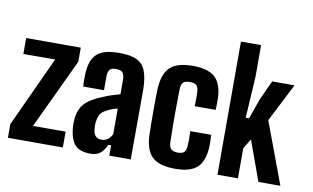

<svg xmlns="http://www.w3.org/2000/svg" viewBox="-81 -964 1850 1136"><g transform="rotate(10 844.5 -395.5)"><path d="M22 0V-82L217 -505L26 -504V-600H354V-515L156 -95H352V0Z M517 8Q455 8 425.5 -23.5Q396 -55 390 -129Q389 -138 389 -151Q389 -164 390 -174Q395 -234 426 -269.5Q457 -305 532 -335Q557 -346 581.5 -354Q606 -362 633 -369V-459Q632 -485 622 -498.5Q612 -512 582 -512Q556 -512 545.5 -501Q535 -490 533 -463Q533 -455 533 -438Q533 -421 533 -403.5Q533 -386 533 -376H408Q407 -384 406.5 -407.5Q406 -431 407 -449Q410 -533 449 -571Q488 -609 585 -609Q653 -609 690.5 -590.5Q728 -572 743.5 -532Q759 -492 761 -428L760 0H631V-62H614Q598 -26 576.5 -9Q555 8 517 8ZM570 -85Q591 -85 606.5 -97Q622 -109 632 -130V-283Q614 -279 597 -272.5Q580 -266 564 -257Q537 -243 528 -222Q519 -201 517 -174Q516 -155 518 -139Q522 -85 570 -85Z M844 -155Q843 -177 842.5 -215.5Q842 -254 842 -297.5Q842 -341 842.5 -380Q843 -419 844 -444Q850 -533 892 -571Q934 -609 1026 -609Q1118 -609 1159.5 -571.5Q1201 -534 1205 -449Q1205 -431 1205 -408Q1205 -385 1204 -376H1078Q1079 -387 1079 -404Q1079 -421 1079 -438Q1079 -455 1078 -463Q1077 -490 1065 -501Q1053 -512 1026 -512Q998 -512 986 -501Q974 -490 973 -463Q969 -301 973 -141Q974 -112 986.5 -100Q999 -88 1028 -88Q1054 -88 1065.5 -100Q1077 -112 1078 -141Q1079 -155 1079 -177Q1079 -199 1078 -226H1204Q1205 -217 1205 -194.5Q1205 -172 1205 -155Q1201 -67 1159.5 -29Q1118 9 1028 9Q934 9 891.5 -29Q849 -67 844 -155Z M1281 0V-800H1402V-609L1387 -361H1407L1451 -485L1504 -600H1638L1521 -370L1659 0H1527L1440 -240L1404 -181V0Z"/></g></svg>

Font: Big Shoulders Display ExtraBold
Style: Regular
Weight: 800
Designer: Patric King
Foundry: XO Type Co
Version: Version 1.000; ttfautohint (v1.8.2)